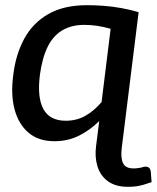

<svg xmlns="http://www.w3.org/2000/svg" viewBox="-20 -539 605 741"><path d="M351 23 363 -72Q328 -37 285 -15.5Q242 6 190 6Q129 6 90.5 -26.5Q52 -59 36.5 -116Q21 -173 31 -248Q40 -327 73 -388.5Q106 -450 166 -484.5Q226 -519 316 -519Q348 -519 381 -516.5Q414 -514 447.5 -508Q481 -502 515 -492L450 31ZM234 -73Q275 -73 308.5 -91.5Q342 -110 372 -145L407 -428Q378 -436 354 -439.5Q330 -443 305 -443Q256 -443 220.5 -422Q185 -401 164 -358.5Q143 -316 134 -250Q123 -163 147.5 -118Q172 -73 234 -73ZM474 182Q426 182 396.5 160.5Q367 139 356 102.5Q345 66 351 23L450 31Q445 71 455 91Q465 111 495 111Q504 111 510.5 110Q517 109 524 108Q530 106 534.5 105Q539 104 542 104Q548 104 554 107.5Q560 111 562 124L565 164Q548 170 534 174Q520 178 506 180Q492 182 474 182Z"/></svg>

Font: Aleo Medium
Style: Italic
Weight: 500
Italic angle: -7°
Designer: Alessio Laiso
Foundry: Alessio Laiso
Version: Version 2.001;gftools[0.9.29]